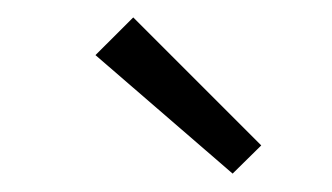

<svg xmlns="http://www.w3.org/2000/svg" viewBox="-20 -730 373 216"><path d="M87.4 -668 129.9 -710.4 273.9 -566.4 241.7 -534.7Z"/></svg>

Font: News Cycle
Style: Regular
Weight: 500
Version: Version 0.5.2